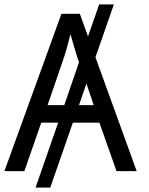

<svg xmlns="http://www.w3.org/2000/svg" viewBox="-20 -780 679 875"><path d="M415 -519 499 -760H432L381 -614L344 -717H260L0 0H91L168 -221H245L142 75H209L312 -221H433L511 0H603ZM197 -301 271 -517C279 -540 291 -583 301 -624C308 -599 328 -533 333 -517L340 -496L273 -301ZM340 -301 374 -399 407 -301Z"/></svg>

Font: Noto Sans Thai
Style: Regular
Weight: 400
Designer: Monotype Design Team
Foundry: Monotype Imaging Inc.
Version: Version 1.901